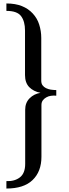

<svg xmlns="http://www.w3.org/2000/svg" viewBox="-20 -880 399 1113"><path d="M17.1 169.9Q64.9 171.9 95.7 147.9Q126 124 126 69.8V-244.1Q126 -284.7 151.9 -310.5Q177.2 -335.9 214.8 -341.8Q173.8 -350.1 149.4 -375Q125 -400.4 125 -444.8V-703.1Q125 -755.9 102.5 -786.1Q80.1 -816.9 17.1 -816.9V-859.9Q69.3 -859.9 106.9 -844.7Q144.5 -829.6 169.9 -801.8Q195.8 -773.9 207 -738.3Q219.2 -700.2 219.2 -660.2V-412.1Q219.2 -396 226.6 -385.7Q234.4 -375 246.6 -369.1Q261.2 -362.3 274.4 -360.4Q291.5 -357.9 306.2 -357.9V-325.2Q293 -327.1 275.4 -324.7Q260.7 -322.8 248 -315.4Q235.8 -308.6 228 -297.9Q220.2 -287.1 220.2 -271V28.8Q220.2 114.7 168.5 164.1Q117.7 212.9 17.1 212.9Z"/></svg>

Font: SimahzazaarabicW05-Regular
Style: Regular
Weight: 400
Designer: Ahmed zaza
Foundry: Ahmed zaza
Version: Version 1.001